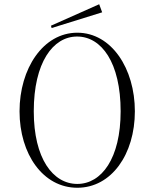

<svg xmlns="http://www.w3.org/2000/svg" viewBox="-20 -869 727 904"><path d="M344 15C505 15 615 -143 615 -345C615 -546 505 -715 344 -715C183 -715 72 -546 72 -345C72 -143 183 15 344 15ZM344 -3C229 -3 139 -123 139 -345C139 -574 229 -697 343 -697C458 -697 548 -574 548 -345C548 -123 458 -3 344 -3ZM461 -811 447 -849 220 -748 223 -737Z"/></svg>

Font: Sprat Condensed Light
Style: Regular
Weight: 300
Width: 3
Designer: Ethan Nakache
Foundry: Collletttivo
Version: Version 2.000;Glyphs 3.2 (3217)